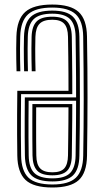

<svg xmlns="http://www.w3.org/2000/svg" viewBox="-20 -826 461 853"><path d="M212.9 7Q128.6 7 93.3 -26.7Q58 -60.3 56.9 -134.6Q56.2 -183.8 56 -227.3Q55.7 -270.9 56 -317.6Q56.4 -364.3 56.9 -422.5H284.3Q284.3 -463.9 284.1 -499.8Q283.8 -535.6 283.4 -574.3Q282.9 -612.9 282.1 -662.5Q281.5 -702.8 265.3 -720.5Q249.2 -738.3 212.3 -738.3Q173.2 -738.3 155.9 -720.6Q138.5 -702.8 137.3 -662Q136.6 -633.3 136.5 -609.6Q136.3 -586 136.8 -562.3Q137.2 -538.6 137.9 -509.5H121Q120.3 -538.9 119.9 -563Q119.5 -587.1 119.6 -610.7Q119.7 -634.4 120.4 -662.3Q121.7 -709.1 142.4 -730.4Q163.1 -751.8 212.3 -751.8Q257.9 -751.8 278 -731.2Q298.2 -710.6 299 -662.8Q299.7 -615.8 300.2 -572.2Q300.7 -528.7 301 -487.8Q301.2 -447 301.2 -407.9H73.7Q73.3 -352.9 72.9 -309Q72.6 -265.2 72.8 -223.8Q73.1 -182.5 73.8 -134.8Q74.8 -67.4 106.2 -36.9Q137.6 -6.4 212.9 -6.4Q285.8 -6.4 317.1 -36.5Q348.5 -66.5 349.7 -134.5Q350.7 -195.9 351.3 -257.7Q351.9 -319.5 351.9 -384Q351.9 -448.5 351.3 -517.8Q350.8 -587.1 349.6 -663.5Q348.5 -732.8 316.4 -762.6Q284.2 -792.4 212.3 -792.4Q137.9 -792.4 104.8 -762.4Q71.7 -732.5 69.8 -663.5Q69.1 -635.1 68.9 -610.8Q68.8 -586.5 69.2 -562.3Q69.7 -538.1 70.4 -509.5H53.5Q52.8 -537.8 52.3 -562.1Q51.9 -586.4 52 -610.8Q52.2 -635.2 52.9 -663.8Q55.1 -740 92 -772.9Q128.9 -805.8 212.3 -805.8Q293.5 -805.8 329.4 -772.9Q365.2 -740 366.5 -663.8Q367.8 -589.1 368.3 -523Q368.8 -456.9 368.8 -394.4Q368.8 -331.9 368.2 -268.2Q367.6 -204.5 366.6 -134.2Q365.4 -57.8 329.4 -25.4Q293.3 7 212.9 7ZM212.9 -19.9Q146.3 -19.9 119 -47.4Q91.7 -75 90.6 -134.9Q90 -179.7 89.7 -218.3Q89.5 -256.8 89.7 -298.3Q89.9 -339.9 90.3 -393.2H318.1Q318.1 -438.2 317.9 -481Q317.6 -523.9 317.1 -568.4Q316.7 -612.9 315.9 -662.9Q314.9 -717.8 290.8 -741.5Q266.7 -765.2 212.3 -765.2Q155.1 -765.2 130 -741.2Q104.9 -717.2 103.5 -662.7Q102.8 -634.1 102.7 -610Q102.6 -586 103 -562.1Q103.4 -538.1 104.1 -509.5H87.2Q86.5 -538.3 86.1 -562.6Q85.7 -586.9 85.8 -611.1Q85.9 -635.2 86.6 -663.2Q88.3 -725.3 117.6 -752.1Q146.9 -778.9 212.3 -778.9Q275.9 -778.9 303.7 -752.1Q331.6 -725.3 332.7 -663.2Q334 -586.6 334.5 -518.8Q335 -451.1 335 -388.1Q335 -325.2 334.4 -262.8Q333.7 -200.4 332.7 -134.2Q331.8 -73 303.9 -46.4Q275.9 -19.9 212.9 -19.9ZM212.9 -33.6Q268.8 -33.6 291.9 -57.8Q315 -81.9 315.9 -134.8Q316.4 -171.5 316.8 -203.2Q317.3 -234.9 317.5 -263.9Q317.8 -292.9 317.9 -321.1Q318 -349.2 318.1 -378.5H107.2Q106.8 -332.9 106.6 -293.7Q106.4 -254.5 106.6 -216.3Q106.9 -178.1 107.5 -135.2Q108.3 -80.8 132.7 -57.2Q157.1 -33.6 212.9 -33.6ZM212.9 -47.1Q164 -47.1 144.6 -68.5Q125.2 -90 124.4 -135.4Q124 -174.2 123.7 -210.2Q123.5 -246.2 123.6 -283.6Q123.7 -321 123.9 -363.8H301.2Q301.2 -326.1 300.9 -292.4Q300.6 -258.7 300.1 -221.4Q299.7 -184 299 -135.1Q298.4 -88.3 278.5 -67.7Q258.6 -47.1 212.9 -47.1ZM212.9 -60.5Q250.1 -60.5 265.8 -78.2Q281.5 -95.9 282.1 -135.4Q282.8 -173.4 283.1 -209.3Q283.5 -245.2 283.9 -280Q284.2 -314.9 284.2 -349.2H140.7Q140.5 -306.2 140.5 -271.7Q140.4 -237.3 140.6 -204.8Q140.8 -172.4 141.3 -135.5Q141.8 -95.3 158.5 -77.9Q175.1 -60.5 212.9 -60.5Z"/></svg>

Font: Big Shoulders Inline Text SC Thin
Style: Regular
Weight: 100
Designer: Patric King
Foundry: XO Type Co
Version: Version 2.002